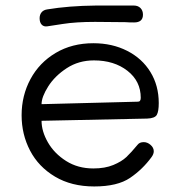

<svg xmlns="http://www.w3.org/2000/svg" viewBox="-20 -669 659 693"><path d="M58 -253Q58 -324 90 -383.5Q122 -443 181 -478Q240 -513 317 -513Q385 -513 439 -485.5Q493 -458 523 -409Q553 -360 553 -297Q553 -267 546 -254.5Q539 -242 511 -241L130 -233Q130 -195 153 -155Q176 -115 218.5 -88Q261 -61 317 -61Q359 -61 389 -73.5Q419 -86 436 -102Q453 -118 477 -147Q484 -156 499 -156Q512 -156 523.5 -146Q535 -136 535 -123Q535 -113 527 -102Q495 -58 449.5 -27Q404 4 320 4Q238 4 178.5 -31.5Q119 -67 88.5 -125.5Q58 -184 58 -253ZM478 -302Q488 -302 488 -316Q488 -376 440 -413.5Q392 -451 319 -451Q264 -451 221 -423Q178 -395 154 -357Q130 -319 130 -293ZM123 -603Q123 -616 130 -624.5Q137 -633 150 -635Q228 -648 326 -649H384H463Q478 -649 487 -640Q496 -631 496 -616Q496 -588 464 -588Q446 -588 432 -589L323 -590Q254 -590 206.5 -582.5Q159 -575 151 -574Q138 -572 130.5 -580Q123 -588 123 -603Z"/></svg>

Font: Mali
Style: Regular
Weight: 400
Version: Version 1.000; ttfautohint (v1.6)